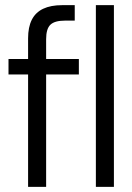

<svg xmlns="http://www.w3.org/2000/svg" viewBox="-20 -725 514 745"><path d="M89 0V-576Q89 -620 103.5 -648.5Q118 -677 147.5 -691Q177 -705 221 -705H270V-645H232Q192 -645 175.5 -629Q159 -613 159 -573V0ZM13 -436V-496H286V-436ZM352 0V-705H422V0Z"/></svg>

Font: DM Sans 36pt Light
Style: Regular
Weight: 300
Designer: Colophon Foundry, Jonny Pinhorn
Foundry: Colophon Foundry
Version: Version 4.004;gftools[0.9.30]